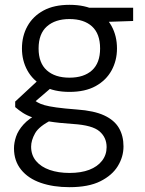

<svg xmlns="http://www.w3.org/2000/svg" viewBox="-20 -544 600 796"><path d="M268 232Q201 232 149 214Q97 196 67.5 159.5Q38 123 38 71Q38 48 46.5 22.5Q55 -3 77.5 -28Q100 -53 141 -74L197 -48Q142 -21 125.5 8.5Q109 38 109 64Q109 99 129.5 123.5Q150 148 186 160.5Q222 173 268 173Q316 173 350 160Q384 147 403 122.5Q422 98 422 66Q422 26 392.5 0.5Q363 -25 283 -30Q223 -34 183.5 -40.5Q144 -47 118 -56Q92 -65 75 -76Q58 -87 43 -100V-123L140 -213L205 -191L106 -106L113 -134Q125 -126 136 -119.5Q147 -113 164.5 -108Q182 -103 214 -98.5Q246 -94 299 -90Q370 -85 412 -65.5Q454 -46 473 -13.5Q492 19 492 63Q492 106 468.5 144.5Q445 183 396 207.5Q347 232 268 232ZM268 -163Q204 -163 160 -187Q116 -211 93.5 -252Q71 -293 71 -343Q71 -395 94 -436Q117 -477 160.5 -500.5Q204 -524 268 -524Q333 -524 376.5 -500.5Q420 -477 442.5 -436Q465 -395 465 -343Q465 -293 442.5 -252Q420 -211 376.5 -187Q333 -163 268 -163ZM268 -222Q328 -222 361.5 -252.5Q395 -283 395 -343Q395 -404 361.5 -434.5Q328 -465 268 -465Q209 -465 174.5 -434.5Q140 -404 140 -343Q140 -283 174 -252.5Q208 -222 268 -222ZM353 -451 330 -512H532V-457Z"/></svg>

Font: DM Sans 12pt Light
Style: Regular
Weight: 300
Version: Version 4.004;gftools[0.9.30]